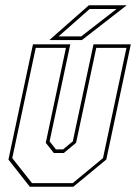

<svg xmlns="http://www.w3.org/2000/svg" viewBox="-20 -708 516 728"><path d="M93 0 12 -103 105 -540H246.5L168 -172L192 -141.5H219L256 -172L334.5 -540H476L383 -103L258 0ZM101.5 -13.5H255.5L370.5 -108.5L459.5 -526.5H345L268.5 -166.5L222 -128H184L153.5 -166.5L230 -526.5H115.5L26.5 -108.5ZM167 -556 317 -688H460.5L290.5 -556ZM202 -570H288L422 -674H320Z"/></svg>

Font: Tourney Condensed Thin
Style: Italic
Weight: 100
Width: 3
Italic angle: -12°
Designer: Tyler Finck
Foundry: Etcetera Type Co
Version: Version 1.010; ttfautohint (v1.8.3)